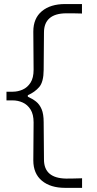

<svg xmlns="http://www.w3.org/2000/svg" viewBox="-20 -803 473 940"><path d="M298.8 116.7H381.8V69.8Q355.5 70.8 335.9 71Q316.4 71.3 303.2 71.3Q249.5 70.3 222.4 47.1Q195.3 23.9 195.3 -22L193.8 -204.6Q193.8 -244.6 183.8 -268.3Q173.8 -292 156.5 -305.7Q139.2 -319.3 116.2 -329.6V-336.9Q150.9 -352.1 172.1 -377Q193.4 -401.9 193.8 -460.9L195.3 -644Q195.3 -689.9 222.4 -713.6Q249.5 -737.3 303.2 -737.8Q317.4 -737.8 337.2 -737.8Q356.9 -737.8 381.3 -736.8V-783.2H298.8Q227.1 -783.2 185.1 -748.3Q143.1 -713.4 143.1 -648.4Q143.1 -602.1 143.8 -554.9Q144.5 -507.8 144.5 -461.4Q144.5 -421.9 129.6 -398.4Q114.7 -375 91.3 -364.5Q67.9 -354 42 -354H11.7V-311.5H42Q67.9 -311.5 91.3 -301Q114.7 -290.5 129.6 -266.8Q144.5 -243.2 144.5 -203.6Q144.5 -157.2 143.8 -110.8Q143.1 -64.5 143.1 -18.1Q143.1 46.9 185.1 81.8Q227.1 116.7 298.8 116.7Z"/></svg>

Font: Pinar FD VF
Style: Regular
Weight: 300
Designer: Amin Abedi
Version: Version 2.000